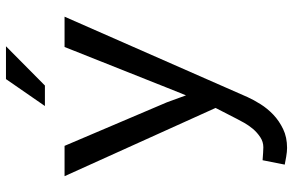

<svg xmlns="http://www.w3.org/2000/svg" viewBox="-188 -576 977 640"><g transform="rotate(-90 300.0 -255.5)"><path d="M127.4 213.4Q163.1 213.4 190.4 200.2Q217.8 187 238.3 167.5Q258.8 147.9 273.2 125Q287.6 102.1 296.9 81.5L564.9 -528.3H463.9L327.6 -185.5L302.7 -123.5L279.3 -187.5L134.3 -528.3H33.2L260.7 -24.9L224.6 45.4Q219.7 55.2 211.2 70.3Q202.6 85.4 190.9 99.6Q178.7 113.8 163.3 124Q147.9 134.3 129.4 134.3Q122.6 134.3 110.6 133.5Q98.6 132.8 86.4 131.8L71.8 205.6Q80.6 207.5 97.7 210.4Q114.7 213.4 127.4 213.4ZM356.9 -723.6 267.1 -593.8H335.4L466.3 -723.6Z"/></g></svg>

Font: Roboto Mono
Style: Regular
Weight: 400
Monospace: yes
Designer: Google
Version: Version 3.000